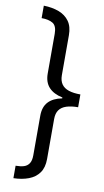

<svg xmlns="http://www.w3.org/2000/svg" viewBox="-107 -880 590 1094"><g transform="rotate(10 188.0 -333.0)"><path d="M54 166V94Q82 94 101.5 88Q121 82 132 65.5Q143 49 143 18V-211Q143 -262 170 -291Q197 -320 249 -330V-335Q197 -346 170 -375.5Q143 -405 143 -455V-685Q143 -731 119 -745.5Q95 -760 54 -760V-832Q103 -831 141.5 -816.5Q180 -802 202 -771.5Q224 -741 224 -691V-460Q224 -428 238 -408Q252 -388 279.5 -379Q307 -370 347 -370V-296Q307 -296 279.5 -287Q252 -278 238 -258.5Q224 -239 224 -206V25Q224 75 202 105.5Q180 136 141.5 150.5Q103 165 54 166Z"/></g></svg>

Font: Noto Sans Gujarati
Style: Regular
Weight: 400
Designer: Jelle Bosma - Monotype Design Team, Universal Thirst
Foundry: Monotype Imaging Inc.
Version: Version 2.102